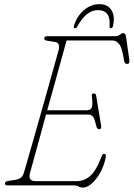

<svg xmlns="http://www.w3.org/2000/svg" viewBox="-20 -870 628 901"><path d="M329.5 0H14.5Q2.5 0 3.5 -10Q3.5 -18.5 18.5 -21L54 -26.5Q68.5 -29 77.8 -36Q87 -43 92 -59Q94.5 -67.5 104.2 -100.8Q114 -134 128 -183.8Q142 -233.5 158.5 -291.2Q175 -349 191.2 -406.5Q207.5 -464 221.2 -513.2Q235 -562.5 244.2 -595.5Q253.5 -628.5 255.5 -636Q259 -649.5 255.8 -660Q252.5 -670.5 241 -672.5L201 -679Q187.5 -681 187.5 -689.5Q187.5 -700 202.5 -700H523Q534 -700 542.5 -707.2Q551 -714.5 558.5 -714.5Q569 -714.5 571.5 -697L587 -588.5Q590 -570 576 -570Q564.5 -570 562 -585.5Q554 -643.5 540.2 -661.8Q526.5 -680 508 -680H292.5Q290.5 -672.5 282 -642Q273.5 -611.5 260.8 -565.5Q248 -519.5 232.8 -464.2Q217.5 -409 201.5 -352.5H387Q404.5 -352.5 410.5 -365.5Q416.5 -378.5 411 -418Q409 -431.5 419.5 -431.5Q425.5 -431.5 428 -428.5Q430.5 -425.5 431 -422L454.5 -281Q457.5 -263.5 445.5 -263.5Q434.5 -263.5 431 -281Q424 -314.5 415.5 -323.5Q407 -332.5 392.5 -332.5H196Q178 -266 161.5 -206.2Q145 -146.5 134 -106.2Q123 -66 120.5 -57.5Q110.5 -20 146.5 -20H340Q375 -20 403.2 -44.2Q431.5 -68.5 458 -139Q461.5 -148 469 -148Q478.5 -148 476.5 -134.5Q469.5 -94 451.2 -61.2Q433 -28.5 410.8 -9Q388.5 10.5 370 10.5Q358 10.5 349.5 5.2Q341 0 329.5 0ZM439 -822.5Q385 -822.5 343 -746Q338.5 -737.5 332.5 -737.5Q324 -737.5 327 -748.5Q340 -793 373.2 -821.8Q406.5 -850.5 446.5 -850.5Q486.5 -850.5 503.8 -821.2Q521 -792 509.5 -746Q507.5 -737.5 500.5 -737.5Q493.5 -737.5 494 -746Q501 -822.5 439 -822.5Z"/></svg>

Font: Fraunces 144pt S100 Thin
Style: Italic
Weight: 100
Italic angle: -16°
Version: Version 1.000; ttfautohint (v1.8.3)